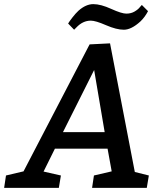

<svg xmlns="http://www.w3.org/2000/svg" viewBox="-60 -910 786 930"><path d="M481 -80 461 -190H206L151 -79L235 -60L225 0H-40L-31 -60L54 -80L374 -695L473 -700L593 -77L661 -60L651 0H386L395 -60ZM396 -571 245 -270H447ZM299 -766 270 -796Q275 -805 290.5 -825Q306 -845 320 -858Q356 -890 392 -890Q428 -890 478.5 -867Q529 -844 552 -844Q575 -844 592.5 -854.5Q610 -865 618 -876L627 -886L657 -856Q642 -827 620 -806Q576 -766 540 -766Q504 -766 453.5 -788Q403 -810 380 -810Q341 -810 310 -777Z"/></svg>

Font: Bitter
Style: Italic
Weight: 400
Italic angle: -9°
Designer: Sol Matas
Foundry: Sol Matas
Version: Version 1.001